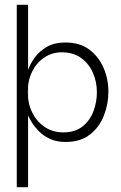

<svg xmlns="http://www.w3.org/2000/svg" viewBox="-20 -583 506 802"><path d="M254.3 10Q216.5 10 189.2 -2.7Q161.8 -15.3 143.3 -34.1Q124.8 -52.8 114.2 -69.9Q103.5 -87 99.2 -96.9Q95 -106.8 96.5 -102.2V-289Q95.7 -286.7 102.7 -304Q109.7 -321.3 126.9 -344.9Q144.2 -368.5 175.2 -387Q206.3 -405.5 253.7 -405.5Q314 -405.5 353.5 -375.5Q393 -345.5 412.9 -298.8Q432.8 -252.2 432.8 -200.2Q432.8 -148 413.8 -99.7Q394.8 -51.3 355.3 -20.7Q315.8 10 254.3 10ZM50 199V-563H97.3V-119.5V199ZM244.2 -30Q293.5 -30 324.7 -54.8Q355.8 -79.5 370.2 -118Q384.7 -156.5 384.7 -197.8Q384.7 -240.2 368.6 -277.9Q352.5 -315.7 319.8 -340.1Q287 -364.5 237.8 -364.5Q197.2 -364.5 164.8 -342.6Q132.3 -320.7 114.1 -283.4Q95.8 -246.2 95.8 -197.8Q95.8 -150.8 114.8 -112.8Q133.8 -74.7 167.3 -52.3Q200.8 -30 244.2 -30Z"/></svg>

Font: Darker Grotesque Light
Style: Regular
Weight: 300
Designer: Gabriel Lam
Foundry: TypeRant
Version: Version 1.000;gftools[0.9.28]